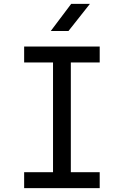

<svg xmlns="http://www.w3.org/2000/svg" viewBox="-20 -970 639 990"><path d="M241.7 -810.1 347.2 -950.2H443.8L333 -810.1ZM104.5 0V-82H253.4V-647.9H104.5V-730H494.1V-647.9H345.2V-82H494.1V0Z"/></svg>

Font: UDEV Gothic 35
Style: Regular
Weight: 400
Version: v2.1.0; ttfautohint (v1.8.4.7-5d5b-dirty) -l 6 -r 45 -G 200 